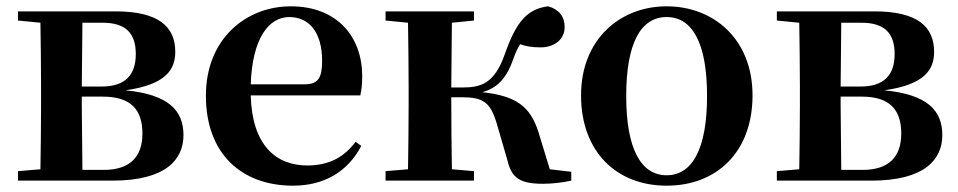

<svg xmlns="http://www.w3.org/2000/svg" viewBox="-20 -572 3035 608"><path d="M106 0H336C508 0 561 -69 561 -144C561 -222 514 -273 377 -286C506 -304 535 -352 535 -408C535 -487 483 -536 346 -536H37V-507L108 -500C109 -442 110 -357 110 -301V-235C110 -179 109 -94 108 -36L37 -30V0ZM241 -500H305C379 -500 410 -466 410 -401C410 -333 375 -298 302 -298H239ZM239 -266H306C395 -266 431 -224 431 -149C431 -75 391 -34 309 -34H241L239 -235Z M908 16C1007 16 1082 -29 1124 -110L1106 -123C1071 -76 1024 -48 953 -48C853 -48 778 -113 774 -270H1121C1125 -288 1127 -306 1127 -331C1127 -455 1048 -552 901 -552C759 -552 632 -449 632 -269C632 -84 746 16 908 16ZM774 -305C779 -452 832 -518 896 -518C960 -518 1000 -468 1000 -380C1000 -326 988 -305 945 -305Z M1587 -64C1600 -8 1627 10 1700 10C1728 10 1763 6 1789 0V-28L1721 -36L1685 -154C1659 -235 1615 -268 1508 -280C1551 -293 1583 -319 1606 -387C1613 -406 1619 -419 1627 -432C1647 -425 1666 -422 1692 -422C1734 -422 1768 -446 1768 -486C1768 -519 1751 -542 1716 -552C1649 -544 1614 -502 1578 -399C1545 -305 1500 -295 1444 -295H1409L1411 -500L1481 -507V-536H1201V-507L1272 -500C1273 -442 1274 -357 1274 -301V-235C1274 -179 1273 -94 1272 -36L1201 -30V0H1481V-30L1411 -36C1410 -94 1409 -182 1409 -264H1443C1510 -264 1533 -248 1553 -181Z M2091 16C2249 16 2363 -90 2363 -270C2363 -449 2239 -552 2091 -552C1944 -552 1820 -448 1820 -270C1820 -92 1932 16 2091 16ZM2091 -17C2010 -17 1963 -100 1963 -268C1963 -437 2010 -518 2091 -518C2172 -518 2219 -437 2219 -268C2219 -100 2172 -17 2091 -17Z M2509 0H2739C2911 0 2964 -69 2964 -144C2964 -222 2917 -273 2780 -286C2909 -304 2938 -352 2938 -408C2938 -487 2886 -536 2749 -536H2440V-507L2511 -500C2512 -442 2513 -357 2513 -301V-235C2513 -179 2512 -94 2511 -36L2440 -30V0ZM2644 -500H2708C2782 -500 2813 -466 2813 -401C2813 -333 2778 -298 2705 -298H2642ZM2642 -266H2709C2798 -266 2834 -224 2834 -149C2834 -75 2794 -34 2712 -34H2644L2642 -235Z"/></svg>

Font: GenRyuMin2 TW B
Style: Regular
Weight: 700
Version: Version 2.100;PS 2.1;hotconv 16.6.51;makeotf.lib2.5.65220 DE